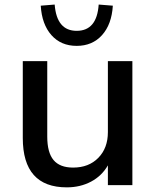

<svg xmlns="http://www.w3.org/2000/svg" viewBox="-20 -805 668 835"><path d="M555.7 -539.1V0H449.2V-85.9Q422.9 -40 376 -15.1Q329.1 9.8 270.5 9.8Q79.1 9.8 79.1 -205.1V-539.1H185.5V-210.9Q185.5 -141.6 212.9 -108.9Q240.2 -76.2 297.9 -76.2Q366.2 -76.2 407.7 -118.7Q449.2 -161.1 449.2 -230.5V-539.1ZM157.2 -780.3 217.8 -785.2Q226.6 -670.9 313.5 -670.9Q401.4 -670.9 409.2 -785.2L470.7 -780.3Q465.8 -699.2 423.8 -652.3Q381.8 -605.5 313.5 -605.5Q245.1 -605.5 203.6 -652.3Q162.1 -699.2 157.2 -780.3Z"/></svg>

Font: Min Sans Medium
Style: Regular
Weight: 500
Designer: Jinseong-Kim, NotoSansCJK, Nunito
Foundry: Jinseong-Kim
Version: Version 1.400;Glyphs 3.1.2 (3151)